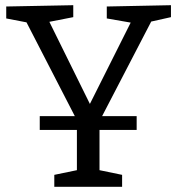

<svg xmlns="http://www.w3.org/2000/svg" viewBox="-20 -719 682 739"><path d="M638 -699V-653L562 -636L373 -272H506V-219H363V-64L450 -46V0H189V-46L276 -64V-219H133V-272H268L82 -633L4 -648V-694L262 -699V-653L170 -635L326 -319L483 -632L391 -648V-694Z"/></svg>

Font: Bitter Pro
Style: Regular
Weight: 400
Designer: Sol Matas, and Bitter project Authors
Foundry: Sol Matas
Version: Version 1.010